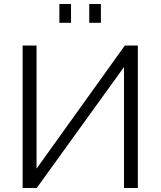

<svg xmlns="http://www.w3.org/2000/svg" viewBox="-20 -937 800 957"><path d="M275.9 -823.2V-917H334V-823.2ZM424.8 -823.2V-917H482.9V-823.2ZM92.8 0V-710H162.1V-96.2L602.1 -710H667V0H598.1V-603L163.1 0Z"/></svg>

Font: Rawline
Style: Regular
Weight: 400
Designer: Matt McInerney, Pablo Impallari, Rodrigo Fuenzalida
Foundry: Matt McInerney, Pablo Impallari, Rodrigo Fuenzalida
Version: Version 4.020;PS 004.020;hotconv 1.0.88;makeotf.lib2.5.64775